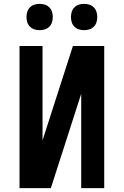

<svg xmlns="http://www.w3.org/2000/svg" viewBox="-20 -973 640 993"><path d="M81 0V-735H200V-247L357 -735H519V0H400V-488L243 0ZM415 -817Q401 -817 388 -821Q375 -825 365 -835Q355 -845 351 -858Q347 -871 347 -885Q347 -899 351 -912Q355 -925 365 -935Q375 -945 388 -949Q401 -953 415 -953Q429 -953 442 -949Q455 -945 465 -935Q475 -925 479 -912Q483 -899 483 -885Q483 -871 479 -858Q475 -845 465 -835Q455 -825 442 -821Q429 -817 415 -817ZM185 -817Q171 -817 158 -821Q145 -825 135 -835Q125 -845 121 -858Q117 -871 117 -885Q117 -899 121 -912Q125 -925 135 -935Q145 -945 158 -949Q171 -953 185 -953Q199 -953 212 -949Q225 -945 235 -935Q245 -925 249 -912Q253 -899 253 -885Q253 -871 249 -858Q245 -845 235 -835Q225 -825 212 -821Q199 -817 185 -817Z"/></svg>

Font: Iosevka Book
Style: Bold
Weight: 700
Designer: Belleve Invis
Foundry: Belleve Invis
Version: Version 28.0.7; ttfautohint (v1.8.3)